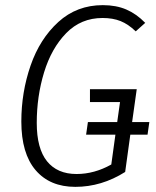

<svg xmlns="http://www.w3.org/2000/svg" viewBox="-20 -716 606 747"><path d="M554 -192H487L467 -47Q375 11 273 11Q174 11 118.5 -54Q63 -119 63 -243Q63 -357 99 -461Q135 -565 207 -630.5Q279 -696 380 -696Q432 -696 471.5 -679Q511 -662 545 -627L508 -594Q479 -622 449 -634Q419 -646 379 -646Q295 -646 237.5 -587Q180 -528 151.5 -434.5Q123 -341 123 -238Q123 -138 163 -88.5Q203 -39 278 -39Q347 -39 413 -76L429 -192H315L322 -241H436L447 -319H330V-369H512L494 -241H561Z"/></svg>

Font: Fira Sans Condensed Light
Style: Italic
Weight: 300
Width: 3
Italic angle: -8°
Designer: Carrois Corporate & Edenspiekermann AG
Foundry: Carrois Corporate GbR & Edenspiekermann AG
Version: Version 4.203